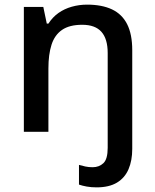

<svg xmlns="http://www.w3.org/2000/svg" viewBox="-20 -569 670 829"><path d="M397 240Q374 240 354.5 236.5Q335 233 321 228V143Q335 147 349 150Q363 153 380 153Q408 153 426.5 135.5Q445 118 445 69V-340Q445 -401 418 -431.5Q391 -462 335 -462Q280 -462 248 -440Q216 -418 202.5 -376Q189 -334 189 -273V0H83V-539H167L182 -467H189Q207 -495 232.5 -513Q258 -531 290 -540Q322 -549 356 -549Q420 -549 463.5 -528.5Q507 -508 529 -464.5Q551 -421 551 -352V74Q551 124 535 161.5Q519 199 485 219.5Q451 240 397 240Z"/></svg>

Font: Noto Sans Devanagari Medium
Style: Regular
Weight: 500
Version: Version 2.003